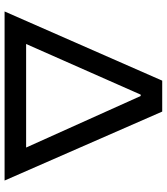

<svg xmlns="http://www.w3.org/2000/svg" viewBox="35 -763 728 838"><g transform="rotate(90 399.0 -344.0)"><path d="M30 0 332 -688H467L768 0ZM172 -94H624L399 -594H393Z"/></g></svg>

Font: Saira Expanded Medium
Style: Regular
Weight: 500
Width: 7
Designer: Hector Gatti with collaboration of the Omnibus-Type team
Foundry: Omnibus-Type
Version: Version 1.100; ttfautohint (v1.8.3)